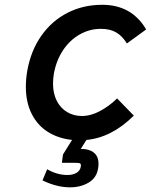

<svg xmlns="http://www.w3.org/2000/svg" viewBox="-20 -578 640 802"><path d="M157.5 175.5 177 129Q219 153 261.5 153Q284 153 299.2 144.2Q314.5 135.5 317.5 118Q318 116 318 113Q318 105 312 103.5Q306 102 286 102H238.5L243 67.5L281 6.5Q222 0 178.8 -27.8Q135.5 -55.5 111.8 -103.5Q88 -151.5 88 -216Q88 -248 94 -283Q109 -366.5 152.5 -428.5Q196 -490.5 261.5 -524.2Q327 -558 407 -558Q530 -558 590.5 -455L510 -396.5Q491 -427.5 465.5 -442.5Q440 -457.5 401.5 -457.5Q354 -457.5 312.8 -434Q271.5 -410.5 243.2 -368Q215 -325.5 205 -270Q201.5 -249.5 201.5 -229Q201.5 -187 217.5 -156.2Q233.5 -125.5 261 -109.5Q288.5 -93.5 322 -93.5Q360 -93.5 399 -114.8Q438 -136 469 -167L539 -95Q446 -3 341 6.5L317.5 44H319.5Q352.5 44 372 59.5Q391.5 75 391.5 106.5Q391.5 117 389.5 127Q383 165.5 349.8 185Q316.5 204.5 272.5 204.5Q217 204.5 157.5 175.5Z"/></svg>

Font: JuliaMono SemiBoldItalic
Style: Regular
Weight: 600
Italic angle: -9°
Monospace: yes
Designer: cormullion
Foundry: corm
Version: Version 0.049; ttfautohint (v1.8.4)